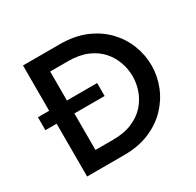

<svg xmlns="http://www.w3.org/2000/svg" viewBox="-138 -781 957 936"><g transform="rotate(-30 340.5 -312.5)"><path d="M97.9 0V-297.2H34.7V-370.1H97.9V-625H306.9Q386.8 -625 449 -599Q511.1 -572.9 553.8 -528.8Q596.5 -484.7 618.8 -428.5Q641 -372.2 641 -312.5Q641 -252.8 618.8 -196.9Q596.5 -141 553.8 -96.5Q511.1 -52.1 449 -26Q386.8 0 306.9 0ZM197.9 -91.7H297.2Q359.7 -91.7 404.5 -110.8Q449.3 -129.9 478.1 -161.8Q506.9 -193.8 520.8 -233Q534.7 -272.2 534.7 -312.5Q534.7 -352.8 520.8 -392.4Q506.9 -431.9 478.1 -463.9Q449.3 -495.8 404.5 -514.6Q359.7 -533.3 297.2 -533.3H197.9V-370.1H368.1V-297.2H197.9Z"/></g></svg>

Font: Afacad Flux Medium
Style: Regular
Weight: 500
Designer: Kristian Moeller
Foundry: Dicotype
Version: Version 1.100